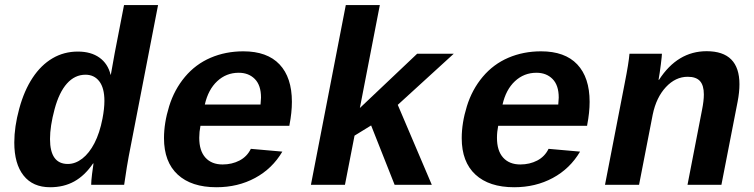

<svg xmlns="http://www.w3.org/2000/svg" viewBox="-20 -745 3040 774"><path d="M347.7 0V-3.9Q347.7 -14.6 351.1 -43.5Q354.5 -72.3 356.9 -85.9H355Q321.8 -37.1 279.5 -13.7Q237.3 9.8 182.1 9.8Q112.3 9.8 75 -37.4Q37.6 -84.5 37.6 -170.4Q37.6 -233.9 57.6 -307.1Q77.6 -380.4 111.6 -431.6Q145.5 -482.9 191.7 -510Q237.8 -537.1 293.9 -537.1Q346.7 -537.1 380.9 -512.7Q415 -488.3 425.8 -443.8H426.8L442.4 -530.8L480 -724.6H617.2L499 -115.2Q493.2 -86.4 480.5 0ZM400.9 -338.4Q400.9 -390.1 380.4 -417Q359.9 -443.8 324.7 -443.8Q281.7 -443.8 250 -408.4Q218.3 -373 200 -304.7Q181.6 -236.3 181.6 -184.6Q181.6 -84 253.4 -84Q283.7 -84 311.8 -105.7Q339.8 -127.4 360.8 -168Q381.8 -208.5 393.1 -266.6Q400.9 -307.1 400.9 -338.4Z M852.5 9.8Q751.5 9.8 696.3 -41.3Q641.1 -92.3 641.1 -188Q641.1 -249.5 661.9 -316.7Q682.6 -383.8 725.6 -435.1Q768.6 -486.3 829.1 -512.2Q889.6 -538.1 960.9 -538.1Q1057.1 -538.1 1106.9 -485.4Q1156.7 -432.6 1156.7 -334.5Q1156.7 -291.5 1147 -241.7L1146.5 -237.8H788.1Q783.2 -213.4 783.2 -189.5Q783.2 -137.2 808.1 -109.6Q833 -82 877.4 -82Q915 -82 945.6 -97.9Q976.1 -113.8 991.2 -145L1118.2 -133.8Q1077.6 -64.9 1008.3 -27.6Q939 9.8 852.5 9.8ZM942.4 -451.7Q892.1 -451.7 855.7 -417.7Q819.3 -383.8 805.7 -323.7H1030.3L1032.2 -351.6Q1032.2 -401.4 1007.3 -426.5Q982.4 -451.7 942.4 -451.7Z M1570.8 0 1476.1 -239.3 1409.2 -198.2 1370.6 0H1233.4L1374 -724.6H1511.2L1430.7 -309.6L1661.6 -528.3H1809.1L1583.5 -322.3L1720.7 0Z M2052.7 9.8Q1951.7 9.8 1896.5 -41.3Q1841.3 -92.3 1841.3 -188Q1841.3 -249.5 1862.1 -316.7Q1882.8 -383.8 1925.8 -435.1Q1968.8 -486.3 2029.3 -512.2Q2089.8 -538.1 2161.1 -538.1Q2257.3 -538.1 2307.1 -485.4Q2356.9 -432.6 2356.9 -334.5Q2356.9 -291.5 2347.2 -241.7L2346.7 -237.8H1988.3Q1983.4 -213.4 1983.4 -189.5Q1983.4 -137.2 2008.3 -109.6Q2033.2 -82 2077.6 -82Q2115.2 -82 2145.8 -97.9Q2176.3 -113.8 2191.4 -145L2318.4 -133.8Q2277.8 -64.9 2208.5 -27.6Q2139.2 9.8 2052.7 9.8ZM2142.6 -451.7Q2092.3 -451.7 2055.9 -417.7Q2019.5 -383.8 2005.9 -323.7H2230.5L2232.4 -351.6Q2232.4 -401.4 2207.5 -426.5Q2182.6 -451.7 2142.6 -451.7Z M2751.5 0 2810.1 -302.2Q2817.4 -338.4 2817.4 -364.3Q2817.4 -400.9 2801.8 -418.2Q2786.1 -435.5 2752.4 -435.5Q2703.1 -435.5 2664.3 -393.8Q2625.5 -352.1 2611.3 -283.2L2556.2 0H2418.9L2498.5 -410.2Q2514.6 -491.2 2517.6 -528.3H2648.4Q2648.4 -520.5 2644 -485.1Q2639.6 -449.7 2634.8 -423.3H2636.7Q2711.4 -538.6 2828.6 -538.6Q2960.9 -538.6 2960.9 -405.3Q2960.9 -373.5 2953.6 -335.4L2888.2 0Z"/></svg>

Font: Liberation Mono
Style: Bold Italic
Weight: 700
Italic angle: -12°
Monospace: yes
Designer: Steve Matteson
Foundry: Ascender Corporation
Version: Version 2.1.5